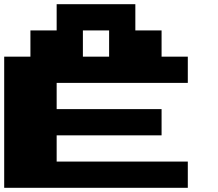

<svg xmlns="http://www.w3.org/2000/svg" viewBox="-20 -1020 1040 915"><path d="M0 -125V-750H125V-875H250V-1000H625V-875H750V-750H875V-625H250V-500H750V-375H250V-250H875V-125ZM375 -750H500V-875H375Z"/></svg>

Font: Press Start 2P
Style: Regular
Weight: 400
Designer: CodeMan38
Foundry: CodeMan38
Version: Version 3.000